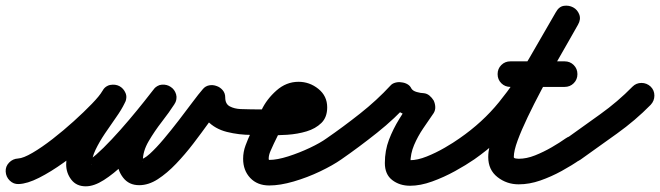

<svg xmlns="http://www.w3.org/2000/svg" viewBox="-56 -601 2324 676"><path d="M-36 3Q-37 -15 -24 -28.5Q-11 -42 8 -43Q26 -44 58.5 -63Q91 -82 129 -111.5Q167 -141 203.5 -174Q240 -207 267.5 -235.5Q295 -264 304 -280Q315 -299 332.5 -302Q350 -305 364 -298Q379 -290 386 -273.5Q393 -257 383 -238Q372 -215 352.5 -187.5Q333 -160 313.5 -131Q294 -102 280.5 -74Q267 -46 267 -22Q267 -19 267.5 -20Q268 -21 267 -22Q263 -30 254 -33Q252 -34 250 -35Q248 -35 246 -35Q258 -35 282.5 -56.5Q307 -78 337.5 -110.5Q368 -143 398 -178.5Q428 -214 451 -243Q474 -272 484 -285Q497 -302 514.5 -303Q532 -304 545 -295Q559 -286 564 -269Q569 -252 558 -234Q540 -206 514 -172.5Q488 -139 467.5 -104Q447 -69 447 -36Q447 -30 447.5 -32Q448 -34 442 -37Q440 -38 437 -39Q436 -39 434 -39Q449 -39 471.5 -59.5Q494 -80 520.5 -111.5Q547 -143 573.5 -177.5Q600 -212 622 -241.5Q644 -271 658 -287Q667 -298 680.5 -300.5Q694 -303 707 -298Q719 -294 728 -283.5Q737 -273 737 -258Q737 -235 753 -226.5Q769 -218 791 -217Q813 -216 830 -216Q849 -216 862 -203Q875 -190 875 -171Q875 -152 862 -139Q849 -126 830 -126Q785 -126 743 -136.5Q701 -147 674 -175.5Q647 -204 647 -258Q647 -273 663 -274Q679 -275 696 -269Q713 -263 724.5 -251.5Q736 -240 726 -229Q705 -205 679.5 -169.5Q654 -134 625 -96Q596 -58 564 -24.5Q532 9 499.5 30Q467 51 434 51Q398 51 377.5 24.5Q357 -2 357 -36Q357 -82 378.5 -124.5Q400 -167 429.5 -206Q459 -245 482 -282Q493 -300 511 -301Q529 -302 543 -292Q558 -282 563.5 -265.5Q569 -249 556 -231Q540 -209 512.5 -173.5Q485 -138 451 -98.5Q417 -59 380.5 -24Q344 11 309.5 33Q275 55 246 55Q213 55 195 31.5Q177 8 177 -22Q177 -58 191 -91Q205 -124 225.5 -155.5Q246 -187 267 -217.5Q288 -248 303 -278Q313 -298 330.5 -301Q348 -304 363 -295Q378 -287 385.5 -270.5Q393 -254 382 -236Q367 -210 334 -174Q301 -138 258 -100Q215 -62 169 -29Q123 4 81.5 25Q40 46 10 47Q-8 48 -21.5 35Q-35 22 -36 3Z M785 -171Q785 -190 798 -203Q811 -216 830 -216Q869 -216 912 -215.5Q955 -215 994 -224Q1000 -225 1005 -227Q1008 -228 1008 -228Q1007 -227 1006.5 -224Q1006 -221 1006 -223Q1006 -223 1006.5 -221.5Q1007 -220 1007 -219Q1007 -219 1006 -220Q1002 -223 995 -223Q980 -223 966 -205Q952 -187 947 -176Q937 -155 927.5 -135Q918 -115 908 -95Q903 -84 896.5 -69.5Q890 -55 890 -42Q890 -38 892 -38Q920 -38 959 -50.5Q998 -63 1035 -80.5Q1072 -98 1094 -114Q1094 -114 1094 -114Q1094 -114 1094 -114Q1109 -124 1127.5 -121Q1146 -118 1157 -103Q1167 -88 1164 -69.5Q1161 -51 1146 -40Q1116 -19 1071 2.5Q1026 24 978 38Q930 52 892 52Q850 52 825 25.5Q800 -1 800 -42Q800 -66 808.5 -89Q817 -112 827 -133Q836 -154 846 -174Q856 -194 865 -214Q883 -252 917.5 -282.5Q952 -313 995 -313Q1034 -313 1065 -288Q1096 -263 1096 -223Q1096 -188 1075.5 -168Q1055 -148 1023.5 -138.5Q992 -129 955.5 -126.5Q919 -124 885.5 -125Q852 -126 830 -126Q811 -126 798 -139Q785 -152 785 -171Z M1146 -40Q1130 -29 1112 -32.5Q1094 -36 1083 -51Q1072 -67 1075.5 -85Q1079 -103 1094 -114Q1152 -154 1211.5 -201Q1271 -248 1319 -300Q1325 -307 1336 -310Q1347 -313 1358 -311Q1369 -310 1378.5 -304.5Q1388 -299 1392 -290Q1397 -281 1411.5 -277Q1426 -273 1435 -273Q1447 -272 1456 -264.5Q1465 -257 1471 -247Q1476 -236 1476.5 -224.5Q1477 -213 1471 -203Q1453 -177 1434 -149Q1415 -121 1402 -90.5Q1389 -60 1389 -27Q1389 -25 1388 -28Q1387 -31 1386 -32Q1383 -36 1380 -37Q1377 -38 1383 -37Q1385 -37 1388 -37Q1414 -37 1446.5 -50Q1479 -63 1510 -81Q1541 -99 1562 -114Q1562 -114 1562 -114Q1562 -114 1562 -114Q1577 -124 1595.5 -121Q1614 -118 1625 -103Q1635 -88 1632 -69.5Q1629 -51 1614 -40Q1585 -20 1546 1.5Q1507 23 1465.5 38Q1424 53 1388 53Q1351 53 1325 33Q1299 13 1299 -27Q1299 -71 1313.5 -109Q1328 -147 1350 -182.5Q1372 -218 1395 -253Q1402 -262 1412.5 -252Q1423 -242 1431 -227Q1438 -211 1440 -196.5Q1442 -182 1431 -183Q1395 -185 1361.5 -201Q1328 -217 1312 -250Q1307 -259 1320.5 -261.5Q1334 -264 1351 -261Q1367 -259 1379.5 -253Q1392 -247 1385 -240Q1335 -184 1271.5 -133.5Q1208 -83 1146 -40Q1146 -40 1146 -40Q1146 -40 1146 -40Z M1614 -40Q1598 -29 1580 -32.5Q1562 -36 1551 -51Q1540 -67 1543.5 -85Q1547 -103 1562 -114Q1643 -170 1701 -241.5Q1759 -313 1806 -393.5Q1853 -474 1901 -558Q1912 -578 1929.5 -580.5Q1947 -583 1962 -575Q1977 -567 1983.5 -550Q1990 -533 1979 -514Q1968 -494 1947.5 -458.5Q1927 -423 1901.5 -378Q1876 -333 1850 -284Q1824 -235 1802 -189Q1780 -143 1766.5 -106.5Q1753 -70 1753 -48Q1753 -44 1760 -43Q1767 -42 1770 -42Q1798 -42 1828 -54Q1858 -66 1886.5 -82.5Q1915 -99 1936 -114Q1951 -125 1969.5 -121.5Q1988 -118 1999 -103Q2010 -88 2006.5 -69.5Q2003 -51 1988 -40Q1958 -19 1921.5 1Q1885 21 1846.5 34.5Q1808 48 1770 48Q1728 48 1695.5 22.5Q1663 -3 1663 -48Q1663 -83 1682 -135.5Q1701 -188 1730.5 -248.5Q1760 -309 1793 -368.5Q1826 -428 1855 -478Q1884 -528 1901 -558Q1912 -578 1929.5 -580.5Q1947 -583 1962 -575Q1977 -567 1983.5 -550Q1990 -533 1979 -514Q1928 -423 1877 -337.5Q1826 -252 1763.5 -176.5Q1701 -101 1614 -40Q1614 -40 1614 -40Q1614 -40 1614 -40ZM1741 -295Q1722 -295 1709 -308Q1696 -321 1696 -340Q1696 -359 1709 -372Q1722 -385 1741 -385Q1789 -385 1836.5 -385Q1884 -385 1932 -385Q1932 -385 1932 -385Q1932 -385 1932 -385Q1951 -385 1964 -372Q1977 -359 1977 -340Q1977 -321 1964 -308Q1951 -295 1932 -295Q1884 -295 1836.5 -295Q1789 -295 1741 -295Q1741 -295 1741 -295Q1741 -295 1741 -295Z M1925 -50Q1915 -65 1918 -83.5Q1921 -102 1936 -112Q1996 -155 2057.5 -199Q2119 -243 2171 -296Q2171 -296 2171 -296Q2171 -296 2171 -296Q2184 -309 2202.5 -309Q2221 -309 2235 -296Q2248 -283 2248 -264.5Q2248 -246 2235 -232Q2181 -177 2116 -130.5Q2051 -84 1988 -39Q1973 -28 1954.5 -31Q1936 -34 1925 -50Z"/></svg>

Font: FRB American Cursive Black
Style: Bold Italic
Weight: 900
Italic angle: -25°
Version: Version 2.0;Modular Font Editor K font №1